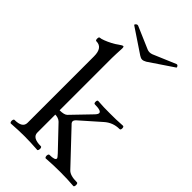

<svg xmlns="http://www.w3.org/2000/svg" viewBox="-257 -950 1042 1042"><g transform="rotate(45 264.5 -428.5)"><path d="M43 4Q38 4 36 -3Q34 -10 36 -17Q38 -24 43 -24Q104 -24 104 -63V-573Q104 -640 55 -640Q48 -640 48 -653.5Q48 -667 55 -667Q63 -667 81.5 -674Q100 -681 120 -691.5Q140 -702 153 -712Q171 -725 177 -725Q182 -725 182 -711Q181 -685 180 -669Q179 -653 179 -636V-234Q214 -234 226 -246L330 -354Q342 -367 342 -375Q342 -392 292 -392Q284 -392 284 -405Q284 -418 292 -418Q317 -416 337 -415.5Q357 -415 383 -415Q408 -415 430.5 -415.5Q453 -416 481 -418Q489 -418 489 -405Q489 -392 481 -392Q431 -392 394 -359L282 -260Q271 -250 271 -241Q271 -233 281 -224L450 -45Q469 -24 522 -24Q527 -24 528.5 -17Q530 -10 528.5 -3Q527 4 522 4Q492 2 471.5 1Q451 0 417 0Q384 0 363.5 1Q343 2 311 4Q306 4 304 -3Q302 -10 304 -17Q306 -24 311 -24Q354 -24 354 -39Q354 -44 337 -62L219 -186Q211 -194 200 -197.5Q189 -201 179 -201V-63Q179 -24 245 -24Q250 -24 251.5 -17Q253 -10 251 -3Q249 4 245 4Q211 2 191 1Q171 0 144 0Q117 0 97 1Q77 2 43 4ZM301 -745Q291 -745 279 -753L140 -846Q134 -849 141 -856Q148 -863 156 -860L284 -805Q301 -798 320 -805L450 -860Q457 -862 461.5 -855.5Q466 -849 463 -846L325 -753Q311 -745 301 -745Z"/></g></svg>

Font: Junicode SmExp
Style: Regular
Weight: 400
Width: 6
Designer: Peter S. Baker
Version: Version 2.205; ttfautohint (v1.8.4)